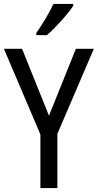

<svg xmlns="http://www.w3.org/2000/svg" viewBox="-20 -964 501 984"><path d="M254 -944Q238 -910 214 -869.5Q190 -829 166 -795V-784H221Q252 -811 294 -857.5Q336 -904 355 -934V-944ZM93 -714H0L187 -275V0H274V-278L461 -714H369L231 -371Z"/></svg>

Font: Noto Sans Display SemiCondensed
Style: Regular
Weight: 400
Width: 4
Designer: Monotype Design team
Foundry: Monotype Imaging Inc.
Version: 1.000